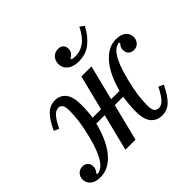

<svg xmlns="http://www.w3.org/2000/svg" viewBox="-177 -967 1199 1199"><g transform="rotate(-45 422.0 -367.5)"><path d="M84 12Q40 12 17 -8Q-6 -28 -6 -58Q-6 -80 9 -98Q24 -116 51 -116Q73 -116 86.5 -103Q100 -90 100 -67Q100 -55 95 -43.5Q90 -32 81 -24L85 -16Q103 -18 119.5 -28.5Q136 -39 152 -62.5Q168 -86 183 -123.5Q198 -161 212 -217Q228 -280 234.5 -328Q241 -376 241 -419Q241 -454 231 -468Q221 -482 205 -482Q182 -482 161.5 -460Q141 -438 115 -385L82 -400Q114 -469 146.5 -499.5Q179 -530 221 -530Q265 -530 292 -498Q319 -466 319 -394Q319 -365 317 -335.5Q315 -306 311 -286H386L444 -518H533L475 -286H549Q563 -339 583.5 -383.5Q604 -428 631 -460.5Q658 -493 690 -511.5Q722 -530 760 -530Q805 -530 827.5 -510.5Q850 -491 850 -460Q850 -438 835 -420Q820 -402 793 -402Q772 -402 758 -415Q744 -428 744 -451Q744 -463 749 -474.5Q754 -486 763 -494L759 -502Q742 -500 726 -489Q710 -478 694.5 -454.5Q679 -431 664.5 -393.5Q650 -356 636 -300Q620 -237 613.5 -189Q607 -141 607 -100Q607 -64 617 -50Q627 -36 647 -36Q671 -36 691.5 -58Q712 -80 739 -133L772 -118Q739 -49 706.5 -18.5Q674 12 631 12Q585 12 557 -19.5Q529 -51 529 -125Q529 -154 532 -186Q535 -218 539 -244H465L404 0H315L376 -244H302Q288 -187 266.5 -139.5Q245 -92 217.5 -58.5Q190 -25 156.5 -6.5Q123 12 84 12ZM500 -595Q451 -595 424 -617.5Q397 -640 397 -674Q397 -703 415 -723Q433 -743 463 -743Q486 -743 498 -730Q510 -717 510 -697Q510 -677 498.5 -663.5Q487 -650 475 -646V-640Q480 -636 489 -634.5Q498 -633 509 -633Q550 -633 586.5 -658Q623 -683 655 -747L683 -726Q663 -689 641.5 -664Q620 -639 597.5 -623.5Q575 -608 550.5 -601.5Q526 -595 500 -595Z"/></g></svg>

Font: IBM Plex Serif Text
Style: Italic
Weight: 450
Italic angle: -14°
Designer: Mike Abbink, Paul van der Laan, Pieter van Rosmalen
Foundry: Bold Monday
Version: Version 3.001